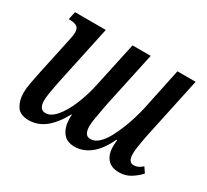

<svg xmlns="http://www.w3.org/2000/svg" viewBox="-114 -712 967 896"><g transform="rotate(30 369.5 -263.5)"><path d="M122 9Q75 9 56.5 -20.5Q38 -50 38 -90Q38 -113 43.5 -144Q49 -175 57 -212L101 -417Q106 -439 106 -454Q106 -477 92.5 -485Q79 -493 58 -493H49L58 -536H224L158 -227Q148 -179 143.5 -151Q139 -123 139 -105Q139 -86 147 -72.5Q155 -59 174 -59Q202 -59 229.5 -91Q257 -123 280 -177.5Q303 -232 317 -299L368 -536H466L403 -243Q400 -226 395 -200.5Q390 -175 386 -149.5Q382 -124 382 -108Q382 -87 389.5 -73Q397 -59 416 -59Q439 -59 459 -77.5Q479 -96 495.5 -126Q512 -156 525.5 -190Q539 -224 548 -255Q557 -286 562 -308L610 -536H708L635 -194Q630 -167 626 -142Q622 -117 622 -99Q622 -54 652 -54Q663 -54 674 -58.5Q685 -63 698 -75L717 -47Q700 -27 672 -9Q644 9 609 9Q567 9 546 -15.5Q525 -40 525 -81Q525 -96 527 -117H523Q494 -54 454.5 -22.5Q415 9 369 9Q325 9 304.5 -20.5Q284 -50 284 -93Q284 -98 284 -103Q284 -108 285 -114H282Q248 -52 209 -21.5Q170 9 122 9Z"/></g></svg>

Font: Noto Serif ExtraCondensed Medium
Style: Italic
Weight: 500
Width: 2
Italic angle: -12°
Designer: Monotype Design Team
Foundry: Monotype Imaging Inc.
Version: Version 2.013; ttfautohint (v1.8.4.7-5d5b)